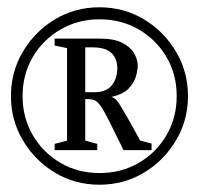

<svg xmlns="http://www.w3.org/2000/svg" viewBox="-20 -716 546 527"><path d="M253 -209Q186 -209 131 -242Q76 -275 43 -330.5Q10 -386 10 -452Q10 -519 43 -574.5Q76 -630 131 -663Q186 -696 253 -696Q320 -696 375 -663Q430 -630 463 -574.5Q496 -519 496 -452Q496 -386 463 -330.5Q430 -275 375 -242Q320 -209 253 -209ZM253 -241Q313 -241 361 -269Q409 -297 437 -345Q465 -393 465 -452Q465 -512 437 -559.5Q409 -607 361 -635Q313 -663 253 -663Q194 -663 146 -635Q98 -607 70 -559.5Q42 -512 42 -452Q42 -393 70 -345Q98 -297 146 -269Q194 -241 253 -241ZM130 -304V-321L164 -330V-584L130 -591V-610H255Q293 -610 315.5 -598.5Q338 -587 348 -570Q358 -553 358 -536Q358 -522 352.5 -504.5Q347 -487 332 -472Q317 -457 286 -450Q298 -446 306.5 -432.5Q315 -419 330 -393Q339 -377 347.5 -361.5Q356 -346 365 -330L396 -322V-304H319Q294 -355 279.5 -384Q265 -413 256 -425.5Q247 -438 239 -441Q231 -444 220 -444H214V-330L247 -321V-304ZM214 -463H240Q272 -463 287 -482Q302 -501 302 -529Q302 -555 286 -570.5Q270 -586 234 -586Q229 -586 224 -586Q219 -586 214 -586Z"/></svg>

Font: Manuale
Style: Italic
Weight: 400
Italic angle: -11°
Designer: Eduardo Tunni / Pablo Cosgaya
Foundry: Eduardo Tunni / Pablo Cosgaya
Version: Version 1.002